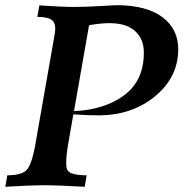

<svg xmlns="http://www.w3.org/2000/svg" viewBox="-27 -714 713 734"><path d="M255.9 -289.1Q373 -294.4 448 -350.1Q522.9 -405.8 522.9 -513.2Q522.9 -564.5 489.7 -595Q456.5 -625.5 390.6 -625.5Q359.4 -625.5 313.5 -617.7ZM296.9 0Q193.4 -5.9 134.3 -5.9Q97.7 -5.9 -6.8 0L1 -43.9Q63 -43.9 79.8 -70.3Q96.7 -96.7 107.4 -157.7L182.1 -583.5Q184.1 -595.2 184.1 -605Q184.1 -629.9 168.2 -639.6Q152.3 -649.4 115.7 -649.4L123.5 -693.4Q208 -687.5 255.4 -687.5Q299.8 -687.5 356.7 -690.9Q413.6 -694.3 425.3 -694.3Q536.1 -692.4 595.2 -647.5Q654.3 -602.5 654.3 -525.9Q654.3 -419.9 567.6 -347.4Q481 -274.9 355 -272.9Q302.2 -272.9 253.4 -276.9L233.4 -162.1Q226.1 -118.7 226.1 -92.8Q226.1 -75.2 229.5 -66.4Q237.8 -43.9 304.2 -43.9Z"/></svg>

Font: Kelvinch
Style: Bold Italic
Weight: 700
Italic angle: -10°
Designer: Paul James Miller
Foundry: High-Logic / Made with FontCreator
Version: Version 3.30 September 23, 2016